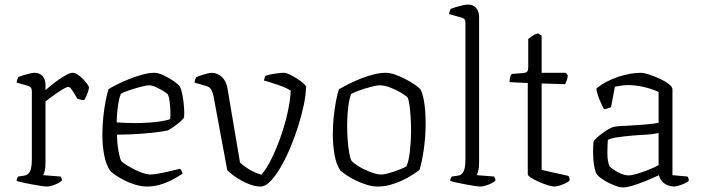

<svg xmlns="http://www.w3.org/2000/svg" viewBox="-20 -820 3088 844"><path d="M186 0Q179 0 161.5 -2.5Q144 -5 123 -9Q102 -13 83 -17Q64 -21 53 -25Q53 -31 55.5 -36.5Q58 -42 60 -44L87 -48Q98 -50 105.5 -57.5Q113 -65 116.5 -80.5Q120 -96 120 -119V-420Q120 -429 116 -434.5Q112 -440 102 -443L53 -457Q54 -465 56.5 -471.5Q59 -478 60 -481Q74 -487 97.5 -493.5Q121 -500 131 -500Q155 -500 167.5 -485Q180 -470 180 -446V-424Q189 -432 205 -445Q221 -458 239 -470.5Q257 -483 273 -491.5Q289 -500 299 -500Q309 -500 321.5 -492Q334 -484 345 -472.5Q356 -461 363.5 -450.5Q371 -440 371 -436Q371 -432 368.5 -422.5Q366 -413 361.5 -402Q357 -391 350 -380Q341 -380 332.5 -382.5Q324 -385 320 -386Q315 -395 307.5 -407.5Q300 -420 293 -429Q286 -438 280 -438Q274 -438 260 -430Q246 -422 230 -411Q214 -400 200 -389.5Q186 -379 180 -374V-105Q180 -83 176.5 -69Q173 -55 170 -50L246 -44Q248 -42 250 -37.5Q252 -33 252 -26Q246 -20 234 -14Q222 -8 209 -4Q196 0 186 0Z M628 0Q601 0 573.5 -8.5Q546 -17 522.5 -29.5Q499 -42 483 -53.5Q467 -65 463 -71Q446 -97 438 -138.5Q430 -180 430 -225Q430 -267 434 -305Q438 -343 444 -374.5Q450 -406 457 -428Q471 -437 495 -449Q519 -461 548 -472.5Q577 -484 606 -492Q635 -500 659 -500Q675 -500 698 -489.5Q721 -479 741.5 -465Q762 -451 770 -440Q777 -429 782 -402.5Q787 -376 789 -348Q791 -320 789 -303Q781 -292 767 -280.5Q753 -269 739.5 -260Q726 -251 719 -247Q709 -244 674.5 -239.5Q640 -235 592 -231.5Q544 -228 494 -228Q495 -189 500.5 -157.5Q506 -126 513 -112Q521 -104 537 -94Q553 -84 572 -74.5Q591 -65 609 -59Q627 -53 640 -53Q653 -53 671.5 -56Q690 -59 709.5 -63.5Q729 -68 745.5 -72Q762 -76 771 -78Q775 -76 778.5 -68.5Q782 -61 783 -57Q760 -41 734 -28Q708 -15 681 -7.5Q654 0 628 0ZM574 -279Q604 -279 634 -281Q664 -283 689 -287Q714 -291 728 -296Q730 -312 729 -333.5Q728 -355 725.5 -374.5Q723 -394 718 -405Q714 -410 698.5 -419.5Q683 -429 665.5 -437Q648 -445 636 -445Q624 -445 597.5 -438Q571 -431 546 -422.5Q521 -414 511 -407Q505 -392 501 -369.5Q497 -347 495 -323.5Q493 -300 493 -282Q507 -281 528.5 -280Q550 -279 574 -279Z M1125 0Q1106 0 1083.5 -7.5Q1061 -15 1040 -27Q1019 -39 1003 -51Q987 -63 979 -72L919 -395Q916 -410 910 -423.5Q904 -437 886 -442L835 -457Q836 -465 838.5 -472Q841 -479 842 -480Q852 -485 865.5 -489.5Q879 -494 891.5 -497Q904 -500 910 -500Q936 -500 955.5 -481.5Q975 -463 980 -431L1035 -106Q1044 -97 1059 -86Q1074 -75 1092.5 -66Q1111 -57 1129 -52Q1150 -75 1172 -119Q1194 -163 1213 -216.5Q1232 -270 1244 -324Q1256 -378 1258 -421Q1251 -427 1235 -434Q1219 -441 1200 -447.5Q1181 -454 1165 -459Q1149 -464 1140 -466Q1142 -474 1144 -479.5Q1146 -485 1148 -487Q1158 -491 1172 -493.5Q1186 -496 1201.5 -498Q1217 -500 1229 -500Q1238 -500 1253.5 -492.5Q1269 -485 1285.5 -474.5Q1302 -464 1313.5 -454Q1325 -444 1325 -439Q1325 -406 1316 -361.5Q1307 -317 1291.5 -267.5Q1276 -218 1256 -170.5Q1236 -123 1213.5 -84.5Q1191 -46 1168.5 -23Q1146 0 1125 0Z M1639 0Q1617 0 1591.5 -8Q1566 -16 1542.5 -27.5Q1519 -39 1501.5 -51Q1484 -63 1476 -71Q1458 -96 1450.5 -140.5Q1443 -185 1443 -228Q1443 -269 1447 -307Q1451 -345 1457 -376Q1463 -407 1470 -428Q1486 -437 1510.5 -449.5Q1535 -462 1563.5 -473.5Q1592 -485 1621.5 -492.5Q1651 -500 1676 -500Q1693 -500 1715.5 -492.5Q1738 -485 1761 -473Q1784 -461 1802.5 -448.5Q1821 -436 1829 -426Q1837 -410 1842 -385.5Q1847 -361 1849 -333.5Q1851 -306 1851 -279Q1851 -219 1843 -163.5Q1835 -108 1824 -73Q1811 -63 1791.5 -50.5Q1772 -38 1747.5 -26.5Q1723 -15 1695.5 -7.5Q1668 0 1639 0ZM1656 -53Q1670 -53 1693.5 -60Q1717 -67 1738.5 -75.5Q1760 -84 1767 -89Q1777 -112 1782 -157Q1787 -202 1787 -246Q1787 -277 1785 -306Q1783 -335 1780 -357.5Q1777 -380 1772 -391Q1765 -399 1743.5 -412Q1722 -425 1696 -435Q1670 -445 1650 -445Q1635 -445 1609.5 -438Q1584 -431 1560 -422.5Q1536 -414 1524 -407Q1518 -395 1514 -371.5Q1510 -348 1508 -321Q1506 -294 1506 -268Q1506 -234 1508.5 -202Q1511 -170 1515.5 -146Q1520 -122 1526 -112Q1533 -105 1548 -94.5Q1563 -84 1582 -75Q1601 -66 1620.5 -59.5Q1640 -53 1656 -53Z M2092 0Q2085 0 2067.5 -2.5Q2050 -5 2029 -9Q2008 -13 1989 -17Q1970 -21 1959 -25Q1959 -33 1962 -38Q1965 -43 1966 -44L1993 -48Q2010 -50 2018 -67Q2026 -84 2026 -119V-720Q2026 -728 2022.5 -734Q2019 -740 2008 -743L1954 -758Q1955 -766 1957.5 -772Q1960 -778 1961 -781Q1971 -785 1986 -789.5Q2001 -794 2015.5 -797Q2030 -800 2037 -800Q2060 -800 2073 -785Q2086 -770 2086 -746V-105Q2086 -84 2082.5 -69.5Q2079 -55 2076 -50L2152 -44Q2154 -41 2156 -36Q2158 -31 2158 -26Q2152 -20 2140 -14Q2128 -8 2114.5 -4Q2101 0 2092 0Z M2418 0Q2407 0 2387.5 -6Q2368 -12 2348 -21Q2328 -30 2314 -39Q2300 -48 2300 -54V-455L2220 -459Q2220 -474 2223.5 -483.5Q2227 -493 2230 -495L2281 -499Q2292 -500 2297 -505Q2302 -510 2302 -526V-649Q2310 -655 2322 -663Q2334 -671 2346 -673L2361 -663V-500H2467L2476 -489Q2475 -477 2471 -466Q2467 -455 2464 -450L2361 -453V-73L2478 -47Q2480 -45 2482 -39.5Q2484 -34 2484 -27Q2478 -20 2465 -14Q2452 -8 2438.5 -4Q2425 0 2418 0Z M2720 4Q2704 4 2679.5 -5.5Q2655 -15 2634 -28.5Q2613 -42 2605 -52Q2597 -62 2592 -90.5Q2587 -119 2587 -152Q2587 -164 2587.5 -175Q2588 -186 2589 -196Q2589 -200 2599 -210Q2609 -220 2624 -231.5Q2639 -243 2654.5 -252Q2670 -261 2681 -263Q2692 -265 2709 -266Q2726 -267 2748 -268Q2762 -269 2779 -270Q2796 -271 2813.5 -272.5Q2831 -274 2847 -276Q2863 -278 2875 -280V-416Q2841 -431 2806 -438.5Q2771 -446 2742 -446Q2728 -446 2713 -444Q2698 -442 2683 -439L2666 -349Q2662 -348 2654 -344.5Q2646 -341 2635 -340Q2627 -355 2617 -378Q2607 -401 2601 -430Q2621 -447 2645.5 -460Q2670 -473 2696.5 -482Q2723 -491 2749 -495.5Q2775 -500 2797 -500Q2811 -500 2833.5 -492.5Q2856 -485 2880 -474Q2904 -463 2920 -450.5Q2936 -438 2936 -428V-50L3002 -44Q3004 -42 3006 -36.5Q3008 -31 3008 -26Q3003 -20 2990 -14Q2977 -8 2964 -4Q2951 0 2942 0Q2930 0 2915.5 -5.5Q2901 -11 2890.5 -22.5Q2880 -34 2877 -50Q2847 -36 2816 -23.5Q2785 -11 2759.5 -3.5Q2734 4 2720 4ZM2743 -49Q2757 -49 2782 -56.5Q2807 -64 2833 -74.5Q2859 -85 2875 -94V-235Q2845 -229 2820 -228Q2795 -227 2760 -224Q2725 -221 2694 -216.5Q2663 -212 2652 -205Q2650 -177 2650 -143.5Q2650 -110 2660 -88Q2674 -75 2698.5 -62Q2723 -49 2743 -49Z"/></svg>

Font: Texturina 12pt Thin
Style: Regular
Weight: 250
Designer: Guillermo Torres Carreño
Foundry: Omnibus-Type
Version: Version 1.002